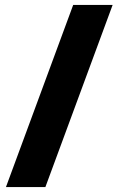

<svg xmlns="http://www.w3.org/2000/svg" viewBox="-20 -744 476 774"><path d="M434 -724 163 10H4L275 -724Z"/></svg>

Font: Noto Sans Gujarati SemiCondensed Black
Style: Regular
Weight: 900
Width: 4
Designer: Jelle Bosma - Monotype Design Team, Universal Thirst
Foundry: Monotype Imaging Inc.
Version: Version 2.106; ttfautohint (v1.8.4.7-5d5b)